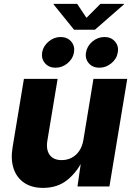

<svg xmlns="http://www.w3.org/2000/svg" viewBox="-20 -940 672 968"><path d="M197.3 7.3Q140.6 7.3 102.5 -18.1Q64.5 -43.5 48.8 -89.6Q33.2 -135.7 43.5 -197.8L100.6 -542.5H270.5L218.8 -231Q211.4 -185.1 230.5 -158.9Q249.5 -132.8 291 -132.8Q318.8 -132.8 341.6 -144.8Q364.3 -156.7 379.6 -179.4Q395 -202.1 400.4 -234.4L451.2 -542.5H621.6L531.7 0H370.6L390.6 -137.7H399.9Q368.7 -72.3 319.1 -32.5Q269.5 7.3 197.3 7.3ZM481 -598.6Q447.3 -598.6 427.7 -621.1Q408.2 -643.6 413.6 -675.8Q418.9 -708 446 -730.7Q473.1 -753.4 506.8 -753.4Q540 -753.4 559.8 -730.7Q579.6 -708 573.7 -675.8Q568.8 -643.6 541.5 -621.1Q514.2 -598.6 481 -598.6ZM259.8 -598.6Q226.6 -598.6 207 -621.1Q187.5 -643.6 192.4 -675.8Q198.2 -708 225.3 -730.7Q252.4 -753.4 285.6 -753.4Q319.3 -753.4 338.9 -730.7Q358.4 -708 353 -675.8Q347.7 -643.6 320.6 -621.1Q293.5 -598.6 259.8 -598.6ZM369.1 -920.4 416 -850.1 486.3 -920.4H605.5L605 -918L458.5 -790H353.5L250 -918L250.5 -920.4Z"/></svg>

Font: Inter 16pt ExtraBold
Style: Italic
Weight: 800
Italic angle: -9.3988°
Version: Version 4.001;git-66647c0bb